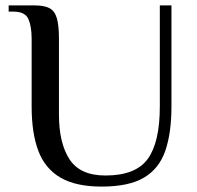

<svg xmlns="http://www.w3.org/2000/svg" viewBox="-20 -680 729 710"><path d="M356 10Q261 10 204 -23Q147 -56 122 -121.5Q97 -187 97 -286V-537Q97 -582 85 -609.5Q73 -637 30 -637H12V-660H108Q143 -660 162.5 -650Q182 -640 190 -613.5Q198 -587 198 -537V-256Q198 -151 237 -91Q276 -31 370 -31Q482 -31 526.5 -92.5Q571 -154 571 -286V-660H614V-286Q614 -189 591.5 -123Q569 -57 513 -23.5Q457 10 356 10Z"/></svg>

Font: El Messiri Medium
Style: Regular
Weight: 500
Designer: Mohamed Gaber
Foundry: Kief Type Foundry
Version: Version 2.020; ttfautohint (v1.8.3)